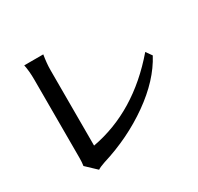

<svg xmlns="http://www.w3.org/2000/svg" viewBox="-163 -940 1207 1169"><g transform="rotate(-30 440.5 -356.0)"><path d="M138.7 -745.1H272.5Q262.7 -685.5 262.7 -640.6V-109.4Q577.1 -167 817.4 -447.3L846.7 -406.2Q775.4 -271.5 618.2 -160.2Q460.9 -48.8 266.6 10.7Q231.4 22.5 215.8 33.2L144.5 -34.2Q148.4 -56.6 148.4 -90.8V-639.6Q148.4 -699.2 138.7 -745.1Z"/></g></svg>

Font: GenEi LateMin P v2
Style: Medium
Weight: 500
Designer: o_tamon (Modified)
Foundry: o_tamon / Adobe Systems Incorporated / FONT 910 / Philipp H. Poll
Version: Version 2.1;Original Version 1.004